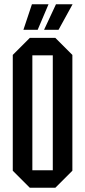

<svg xmlns="http://www.w3.org/2000/svg" viewBox="-20 -880 400 902"><path d="M40 -78V-622L120 -702H240L320 -622V-78L240 2H120ZM132 -620V-80H228V-620ZM90 -740 130 -860H208L157 -740ZM187 -740 243 -860H321L255 -740Z"/></svg>

Font: Tektur Condensed
Style: Regular
Weight: 400
Width: 3
Designer: Adam Jagosz
Foundry: Adam Jagosz
Version: Version 1.005;gftools[0.9.30]